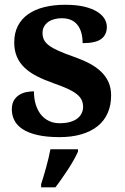

<svg xmlns="http://www.w3.org/2000/svg" viewBox="-20 -568 528 809"><path d="M231 9.8Q176.8 9.8 138.4 1Q100.1 -7.8 75.9 -23.4Q51.8 -39.1 40.8 -60.5Q29.8 -82 29.8 -106.9Q29.8 -131.3 39.3 -146.2Q48.8 -161.1 63.2 -169.4Q77.6 -177.7 93.8 -180.4Q109.9 -183.1 123 -183.1Q123 -151.9 130.9 -127Q138.7 -102.1 152.8 -84.7Q167 -67.4 186.8 -58.1Q206.5 -48.8 231 -48.8Q256.8 -48.8 275.6 -54.2Q294.4 -59.6 306.4 -69.1Q318.4 -78.6 324.2 -91.1Q330.1 -103.5 330.1 -117.2Q330.1 -133.8 324 -146.7Q317.9 -159.7 303.7 -171.1Q289.6 -182.6 265.9 -193.6Q242.2 -204.6 207 -216.8Q166.5 -231 135.5 -246.8Q104.5 -262.7 83.3 -283Q62 -303.2 51 -329.3Q40 -355.5 40 -389.2Q40 -429.2 55.4 -459Q70.8 -488.8 99.1 -508.5Q127.4 -528.3 167 -538.1Q206.5 -547.9 254.9 -547.9Q302.2 -547.9 335.4 -539.8Q368.7 -531.7 389.6 -518.6Q410.6 -505.4 420.4 -488.8Q430.2 -472.2 430.2 -455.1Q430.2 -421.4 406.5 -403.8Q382.8 -386.2 328.1 -386.2Q328.1 -436 305.9 -463.6Q283.7 -491.2 240.2 -491.2Q224.1 -491.2 209.2 -487.3Q194.3 -483.4 183.3 -475.6Q172.4 -467.8 165.8 -456.3Q159.2 -444.8 159.2 -429.2Q159.2 -413.1 165.3 -400.4Q171.4 -387.7 186.8 -376.2Q202.1 -364.7 228.5 -353Q254.9 -341.3 295.9 -327.1Q329.1 -315.4 357.2 -300.5Q385.3 -285.6 405.5 -266.4Q425.8 -247.1 437 -222.4Q448.2 -197.8 448.2 -166Q448.2 -124.5 433.8 -91.8Q419.4 -59.1 391.6 -36.6Q363.8 -14.2 323.2 -2.2Q282.7 9.8 231 9.8ZM153.3 208Q158.2 192.9 163.8 174.3Q169.4 155.8 174.8 136Q180.2 116.2 184.8 96.9Q189.5 77.6 192.4 61H308.6V70.8Q301.8 86.4 290.8 106Q279.8 125.5 266.6 145.8Q253.4 166 239.7 185.5Q226.1 205.1 213.4 221.2H153.3Z"/></svg>

Font: Droids
Style: b
Weight: 700
Foundry: Ascender Corporation
Version: Version 1.00 build 113